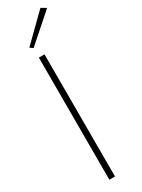

<svg xmlns="http://www.w3.org/2000/svg" viewBox="-264 -1038 785 1062"><g transform="rotate(-30 129.0 -507.0)"><path d="M258 -995 82 -840 63 -854 226 -1014ZM81 -780H117V0H81Z"/></g></svg>

Font: Renner
Style: Thin
Weight: 200
Version: Version 003.000 ; ttfautohint (v0.97) -l 8 -r 50 -G 200 -x 1